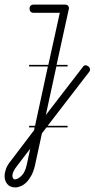

<svg xmlns="http://www.w3.org/2000/svg" viewBox="-127 -570 413 838"><path d="M168 -14H76L56 12L25 155Q19 179 9.5 196.5Q0 214 -11.5 225.5Q-23 237 -36 242.5Q-49 248 -60 248Q-83 248 -95 233.5Q-107 219 -107 199Q-107 185 -101 167.5Q-95 150 -79 131L22 -2L24 -14H0V-21H26L82 -280H0V-287H84L134 -514H21Q2 -514 2 -533V-535L4 -542Q8 -550 21 -550H160Q174 -547 174 -534Q174 -532 173.5 -531Q173 -530 173 -529L120 -287H168V-280H119L73 -68L234 -277Q239 -285 246 -285Q253 -285 259.5 -279.5Q266 -274 266 -266Q266 -260 262 -256L81 -21H168ZM5 79 -51 152Q-73 180 -73 197Q-73 203 -70 208Q-67 213 -61 213Q-48 212 -32.5 196.5Q-17 181 -10 148Z"/></svg>

Font: Gruenewald VA 3. Klasse
Style: Regular
Weight: 400
Designer: Peter Wiegel
Foundry: Peter Wiegel, nach dem Schriftentwurf von Dr. H. Gr¸newald
Version: Version 0.007